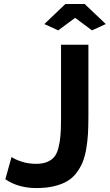

<svg xmlns="http://www.w3.org/2000/svg" viewBox="-20 -935 552 966"><path d="M203.1 -814 309.1 -915H405.8L512.2 -814L442.9 -782.2L357.9 -845.2L272.9 -782.2ZM38.1 -145Q55.2 -132.8 88.6 -121.8Q122.1 -110.8 162.1 -110.8Q193.8 -110.8 215.8 -119.6Q237.8 -128.4 252 -144.5Q266.1 -160.6 273.7 -189.7Q281.2 -218.8 284.2 -252.9Q287.1 -287.1 287.1 -337.9V-710H424.8V-349.1Q424.8 -299.3 422.6 -261.5Q420.4 -223.6 413.6 -184.3Q406.7 -145 395 -117.2Q383.3 -89.4 363.5 -63.7Q343.8 -38.1 316.4 -22.5Q289.1 -6.8 250.5 2.2Q211.9 11.2 163.1 11.2Q71.8 11.2 6.8 -33.2Z"/></svg>

Font: Rawline
Style: Bold
Weight: 700
Designer: Matt McInerney, Pablo Impallari, Rodrigo Fuenzalida
Foundry: Matt McInerney, Pablo Impallari, Rodrigo Fuenzalida
Version: Version 4.020;PS 004.020;hotconv 1.0.88;makeotf.lib2.5.64775